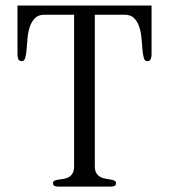

<svg xmlns="http://www.w3.org/2000/svg" viewBox="-20 -687 623 707"><path d="M538.1 -666.5V-486.8Q538.1 -478 535.4 -470Q532.7 -461.9 521.5 -461.9Q512.7 -461.9 509.3 -474.6Q505.9 -487.3 504.4 -506.3Q502.9 -525.4 501 -547.4Q499 -569.3 492.7 -588.4Q486.3 -607.4 473.9 -620.1Q461.4 -632.8 438.5 -632.8H329.1V-75.2Q329.1 -58.6 335 -49.3Q340.8 -40 349.4 -35.4Q357.9 -30.8 368.2 -29.1Q378.4 -27.3 387 -25.9Q395.5 -24.4 401.4 -21.7Q407.2 -19 407.2 -12.7Q407.2 -4.4 401.4 -2.2Q395.5 0 389.2 0H193.4Q187 0 181.2 -2.2Q175.3 -4.4 175.3 -12.7Q175.3 -19.5 181.2 -22Q187 -24.4 195.6 -25.6Q204.1 -26.9 214.1 -28.3Q224.1 -29.8 232.7 -34.4Q241.2 -39.1 247.1 -48.6Q252.9 -58.1 252.9 -75.2V-632.8H144Q121.1 -632.8 108.6 -620.1Q96.2 -607.4 89.8 -588.4Q83.5 -569.3 81.5 -547.4Q79.6 -525.4 78.1 -506.3Q76.7 -487.3 73.2 -474.6Q69.8 -461.9 61 -461.9Q49.8 -461.9 47.1 -470Q44.4 -478 44.4 -486.8V-666.5Z"/></svg>

Font: Atsinvsda
Style: Regular
Weight: 400
Designer: Al Webster
Foundry: Al Webster and Michael Everson
Version: Version 2.000